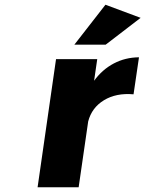

<svg xmlns="http://www.w3.org/2000/svg" viewBox="-20 -788 612 808"><path d="M138.2 0 215.8 -539.1H389.2L376 -448.2Q410.6 -495.6 459 -521Q507.3 -546.4 564.9 -546.9L542 -391.1Q468.8 -397.5 417.5 -366.2Q366.2 -335 351.1 -276.9L311 0ZM293 -600.1 423.8 -768.1 571.8 -712.9 424.8 -600.1Z"/></svg>

Font: Trueno
Style: Bold Italic
Weight: 700
Designer: Julieta Ulanovsky
Foundry: Julieta Ulanovsky
Version: Version 3.001b | FøM Fix